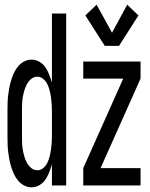

<svg xmlns="http://www.w3.org/2000/svg" viewBox="-20 -793 640 821"><path d="M115 8Q99 8 84 0.5Q69 -7 58 -20Q47 -33 40 -48Q33 -63 28 -79Q23 -95 20 -111Q17 -127 15 -143.5Q13 -160 12.5 -176.5Q12 -193 12 -210V-320Q12 -337 12.5 -353.5Q13 -370 15 -386.5Q17 -403 20 -419Q23 -435 28 -451Q33 -467 40 -482Q47 -497 58 -510Q69 -523 84 -530.5Q99 -538 115 -538Q133 -538 149 -528.5Q165 -519 174.5 -504.5Q184 -490 190.5 -473.5Q197 -457 202 -439V-735H263V0H202V-91Q197 -73 190.5 -56.5Q184 -40 174.5 -25.5Q165 -11 149 -1.5Q133 8 115 8ZM140 -65Q154 -65 165.5 -75Q177 -85 183 -98Q189 -111 192.5 -125Q196 -139 198 -153Q200 -167 201 -181.5Q202 -196 202 -210V-320Q202 -334 201 -348.5Q200 -363 198 -377Q196 -391 192.5 -405Q189 -419 183 -432Q177 -445 165.5 -455Q154 -465 140 -465Q125 -465 113.5 -455.5Q102 -446 95 -433Q88 -420 84 -406Q80 -392 77.5 -378Q75 -364 74.5 -349.5Q74 -335 74 -320V-210Q74 -195 74.5 -180.5Q75 -166 77.5 -152Q80 -138 84 -124Q88 -110 95 -97Q102 -84 113.5 -74.5Q125 -65 140 -65ZM489 -597H428L345 -727L393 -773L459 -653L524 -773L572 -727ZM336 0V-74L507 -457H336V-530H581V-457L410 -74H581V0Z"/></svg>

Font: Iosevka Mono
Style: Regular
Weight: 400
Designer: Belleve Invis
Foundry: Belleve Invis
Version: Version 11.1.1